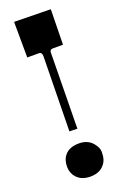

<svg xmlns="http://www.w3.org/2000/svg" viewBox="-147 -795 540 845"><g transform="rotate(-20 122.5 -372.5)"><path d="M108.9 -563Q108.9 -583 94.2 -583H40L39.1 -750L210 -747.1L207 -582H159.2Q145 -582 145 -567.9L140.1 -212.9L103 -213.9ZM40 -71.3Q40 -84 43.5 -97.4Q46.9 -110.8 56.2 -122.6Q77.6 -149.9 124 -149.9Q163.6 -149.9 186.5 -124Q206.1 -101.1 206.1 -80.8Q206.1 -60.5 201.7 -46.6Q197.3 -32.7 187.5 -21.5Q165 4.9 123 4.9Q81.1 4.9 58.6 -20.5Q40 -41 40 -71.3Z"/></g></svg>

Font: Smokum
Style: Regular
Weight: 400
Designer: Astigmatic (AOETI)
Foundry: Astigmatic (AOETI)
Version: Version 1.001